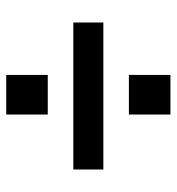

<svg xmlns="http://www.w3.org/2000/svg" viewBox="4 -578 554 601"><g transform="rotate(90 280.5 -277.0)"><path d="M338 -404H214V-534H338ZM510 -230H50V-324H510ZM338 -20H214V-150H338Z"/></g></svg>

Font: Cabin
Style: Bold
Weight: 700
Designer: Pablo Impallari
Foundry: Pablo Impallari. www.impallari.com Igino Marini. www.ikern.com
Version: Version 1.005